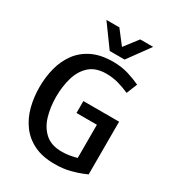

<svg xmlns="http://www.w3.org/2000/svg" viewBox="-206 -987 1018 1117"><g transform="rotate(30 303.0 -428.5)"><path d="M297 -391H537V-37Q537 -37 510 -25.5Q483 -14 437.5 -2Q392 10 334 10Q252 10 195 -18Q138 -46 102.5 -94.5Q67 -143 51 -205Q35 -267 35 -334Q35 -402 51 -463.5Q67 -525 102.5 -573Q138 -621 195 -648.5Q252 -676 334 -676Q390 -676 436 -662Q482 -648 520 -630L491 -558Q452 -575 414.5 -585.5Q377 -596 334 -596Q264 -596 223 -559.5Q182 -523 164.5 -463Q147 -403 147 -334Q147 -265 164.5 -205.5Q182 -146 223 -109.5Q264 -73 334 -73Q360 -73 384.5 -77Q409 -81 434 -88V-311H297ZM491 -867 384 -720H284L177 -867H264L334 -776L404 -867Z"/></g></svg>

Font: Epunda Sans Medium
Style: Regular
Weight: 500
Designer: Simon Atzbach
Foundry: typofactur
Version: Version 2.204; ttfautohint (v1.8.4.7-5d5b)